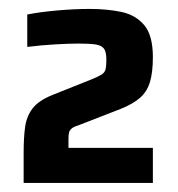

<svg xmlns="http://www.w3.org/2000/svg" viewBox="-20 -824 392 424"><path d="M32.2 -420V-486.5Q32.2 -519.4 35.4 -543.4Q38.7 -567.3 52.1 -584.8Q65.5 -602.2 96.8 -614.7L181.1 -648.3Q197.5 -655 204.4 -659.4Q211.3 -663.7 213.1 -671.2Q214.9 -678.6 214.9 -692.4Q214.9 -709.1 209.7 -716.4Q204.5 -723.7 191.3 -725.8Q178 -727.8 153.2 -727.8Q134.7 -727.8 103.4 -726.1Q72.1 -724.4 40.2 -720.4V-792Q67.5 -797.4 106.1 -800.9Q144.7 -804.3 178.1 -804.3Q216 -804.3 247.9 -797.7Q279.7 -791 298.7 -768.3Q317.6 -745.7 317.6 -697.8Q317.6 -664 311 -642.4Q304.3 -620.8 288.5 -607.4Q272.6 -593.9 246.2 -583.4L152.5 -547Q142.6 -544 138.2 -540.2Q133.8 -536.4 132.5 -531.3Q131.2 -526.2 131.2 -517.5V-497.5H317.6V-420Z"/></svg>

Font: Saira Thin
Style: Regular
Weight: 100
Designer: Hector Gatti with collaboration of the Omnibus-Type team
Foundry: Omnibus-Type
Version: Version 1.101